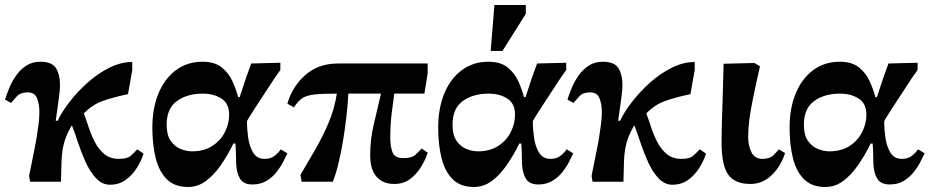

<svg xmlns="http://www.w3.org/2000/svg" viewBox="-33 -724 3704 765"><path d="M210 0H87L83 -23L106 -138Q109 -151 113 -176Q117 -201 120.5 -228.5Q124 -256 124 -278Q124 -307 115 -331.5Q106 -356 77 -356Q49 -356 34.5 -340.5Q20 -325 11 -314L-13 -327Q-7 -347 3.5 -372.5Q14 -398 30.5 -422Q47 -446 71 -462Q95 -478 128 -478Q174 -478 190 -452.5Q206 -427 206 -386Q206 -373 204.5 -358.5Q203 -344 199.5 -318Q196 -292 189 -243H197Q212 -276 243 -316.5Q274 -357 314.5 -393.5Q355 -430 401.5 -453.5Q448 -477 494 -477V-445L477 -349Q416 -336 375.5 -321.5Q335 -307 301 -272Q310 -249 320 -218Q330 -187 345 -158Q360 -129 383 -110Q406 -91 441 -91Q474 -91 487.5 -103Q501 -115 514 -129L539 -112Q530 -83 512 -54.5Q494 -26 467.5 -7Q441 12 405 12Q374 12 350 -13.5Q326 -39 308.5 -77.5Q291 -116 278 -155.5Q265 -195 254 -223H252Q237 -197 229 -175.5Q221 -154 217 -131Q213 -108 212 -77Q211 -46 210 0Z M716 21Q663 21 632 -9.5Q601 -40 587.5 -93.5Q574 -147 574 -215Q574 -293 598.5 -352Q623 -411 668 -444.5Q713 -478 774 -478Q823 -478 851 -455Q879 -432 893.5 -399.5Q908 -367 916 -337H922Q937 -384 947.5 -414.5Q958 -445 968 -471L1084 -474V-445L1060 -411Q1012 -338 981.5 -291Q951 -244 951 -240Q951 -209 956 -174.5Q961 -140 976 -115.5Q991 -91 1021 -91Q1045 -91 1059.5 -102Q1074 -113 1086 -129L1112 -113Q1107 -103 1097 -82.5Q1087 -62 1070.5 -40.5Q1054 -19 1030 -4Q1006 11 973 11Q938 11 924 -11Q910 -33 908 -70Q907 -88 907 -108Q907 -128 905 -152H897Q874 -105 846.5 -65.5Q819 -26 787 -2.5Q755 21 716 21ZM732 -121Q780 -121 813 -142.5Q846 -164 863 -197.5Q880 -231 880 -267Q880 -312 849 -331.5Q818 -351 775 -351Q713 -351 672 -321.5Q631 -292 631 -227Q631 -186 647 -163Q663 -140 686.5 -130.5Q710 -121 732 -121Z M1538 9Q1493 9 1467.5 -19.5Q1442 -48 1442 -106Q1442 -167 1455.5 -225Q1469 -283 1485 -351H1355Q1353 -311 1347.5 -261.5Q1342 -212 1333.5 -161.5Q1325 -111 1314.5 -68.5Q1304 -26 1293 0H1169L1164 -27Q1193 -76 1223 -128Q1253 -180 1276.5 -235.5Q1300 -291 1309 -351Q1251 -351 1219.5 -347.5Q1188 -344 1171 -332.5Q1154 -321 1138 -296L1112 -311Q1132 -380 1184 -425.5Q1236 -471 1314 -471H1671V-432L1658 -351H1538Q1534 -323 1528 -276Q1522 -229 1522 -175Q1522 -140 1531 -117Q1540 -94 1574 -94Q1607 -94 1620.5 -106Q1634 -118 1647 -132L1671 -116Q1662 -87 1644 -58Q1626 -29 1600 -10Q1574 9 1538 9Z M1855 21Q1802 21 1771 -9.5Q1740 -40 1726.5 -93.5Q1713 -147 1713 -215Q1713 -293 1737.5 -352Q1762 -411 1807 -444.5Q1852 -478 1913 -478Q1962 -478 1990 -455Q2018 -432 2032.5 -399.5Q2047 -367 2055 -337H2061Q2076 -384 2086.5 -414.5Q2097 -445 2107 -471L2223 -474V-445L2199 -411Q2151 -338 2120.5 -291Q2090 -244 2090 -240Q2090 -209 2095 -174.5Q2100 -140 2115 -115.5Q2130 -91 2160 -91Q2184 -91 2198.5 -102Q2213 -113 2225 -129L2251 -113Q2246 -103 2236 -82.5Q2226 -62 2209.5 -40.5Q2193 -19 2169 -4Q2145 11 2112 11Q2077 11 2063 -11Q2049 -33 2047 -70Q2046 -88 2046 -108Q2046 -128 2044 -152H2036Q2013 -105 1985.5 -65.5Q1958 -26 1926 -2.5Q1894 21 1855 21ZM1871 -121Q1919 -121 1952 -142.5Q1985 -164 2002 -197.5Q2019 -231 2019 -267Q2019 -312 1988 -331.5Q1957 -351 1914 -351Q1852 -351 1811 -321.5Q1770 -292 1770 -227Q1770 -186 1786 -163Q1802 -140 1825.5 -130.5Q1849 -121 1871 -121ZM1969 -521H1922L1937 -704H2062V-669Z M2451 0H2328L2324 -23L2347 -138Q2350 -151 2354 -176Q2358 -201 2361.5 -228.5Q2365 -256 2365 -278Q2365 -307 2356 -331.5Q2347 -356 2318 -356Q2290 -356 2275.5 -340.5Q2261 -325 2252 -314L2228 -327Q2234 -347 2244.5 -372.5Q2255 -398 2271.5 -422Q2288 -446 2312 -462Q2336 -478 2369 -478Q2415 -478 2431 -452.5Q2447 -427 2447 -386Q2447 -373 2445.5 -358.5Q2444 -344 2440.5 -318Q2437 -292 2430 -243H2438Q2453 -276 2484 -316.5Q2515 -357 2555.5 -393.5Q2596 -430 2642.5 -453.5Q2689 -477 2735 -477V-445L2718 -349Q2657 -336 2616.5 -321.5Q2576 -307 2542 -272Q2551 -249 2561 -218Q2571 -187 2586 -158Q2601 -129 2624 -110Q2647 -91 2682 -91Q2715 -91 2728.5 -103Q2742 -115 2755 -129L2780 -112Q2771 -83 2753 -54.5Q2735 -26 2708.5 -7Q2682 12 2646 12Q2615 12 2591 -13.5Q2567 -39 2549.5 -77.5Q2532 -116 2519 -155.5Q2506 -195 2495 -223H2493Q2478 -197 2470 -175.5Q2462 -154 2458 -131Q2454 -108 2453 -77Q2452 -46 2451 0Z M2957 9Q2896 9 2869 -27.5Q2842 -64 2842 -157Q2842 -192 2843.5 -244Q2845 -296 2847 -355.5Q2849 -415 2850 -470L2973 -473L2995 -460Q2977 -380 2967 -330.5Q2957 -281 2952.5 -246.5Q2948 -212 2948 -178Q2948 -144 2961 -117.5Q2974 -91 3005 -91Q3034 -91 3048 -105Q3062 -119 3070 -129L3095 -114Q3077 -59 3040.5 -25Q3004 9 2957 9Z M3255 21Q3202 21 3171 -9.5Q3140 -40 3126.5 -93.5Q3113 -147 3113 -215Q3113 -293 3137.5 -352Q3162 -411 3207 -444.5Q3252 -478 3313 -478Q3362 -478 3390 -455Q3418 -432 3432.5 -399.5Q3447 -367 3455 -337H3461Q3476 -384 3486.5 -414.5Q3497 -445 3507 -471L3623 -474V-445L3599 -411Q3551 -338 3520.5 -291Q3490 -244 3490 -240Q3490 -209 3495 -174.5Q3500 -140 3515 -115.5Q3530 -91 3560 -91Q3584 -91 3598.5 -102Q3613 -113 3625 -129L3651 -113Q3646 -103 3636 -82.5Q3626 -62 3609.5 -40.5Q3593 -19 3569 -4Q3545 11 3512 11Q3477 11 3463 -11Q3449 -33 3447 -70Q3446 -88 3446 -108Q3446 -128 3444 -152H3436Q3413 -105 3385.5 -65.5Q3358 -26 3326 -2.5Q3294 21 3255 21ZM3271 -121Q3319 -121 3352 -142.5Q3385 -164 3402 -197.5Q3419 -231 3419 -267Q3419 -312 3388 -331.5Q3357 -351 3314 -351Q3252 -351 3211 -321.5Q3170 -292 3170 -227Q3170 -186 3186 -163Q3202 -140 3225.5 -130.5Q3249 -121 3271 -121Z"/></svg>

Font: STIX Two Text
Style: Bold
Weight: 700
Designer: Ross Mills, John Hudson & Paul Hanslow, Tiro Typeworks Ltd; with prior portions MicroPress Inc., and Coen Hoffman.
Foundry: Tiro Typeworks Ltd
Version: Version 2.13 b171